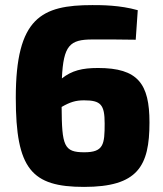

<svg xmlns="http://www.w3.org/2000/svg" viewBox="-20 -722 639 754"><path d="M365 -455C303 -455 262 -445 223 -414C229 -544 254 -567 343 -567C423 -567 456 -567 513 -566L521 -682C450 -702 379 -702 343 -702C143 -702 42 -653 42 -338C42 -58 104 12 310 12C521 12 567 -69 567 -241C567 -393 522 -455 365 -455ZM311 -124C231 -124 223 -149 222 -302C255 -321 277 -328 310 -328C376 -328 391 -311 391 -237C391 -155 387 -124 311 -124Z"/></svg>

Font: Exo 2 Extra Bold
Style: Regular
Weight: 800
Designer: Natanael Gama
Version: Version 1.001;PS 001.001;hotconv 1.0.88;makeotf.lib2.5.64775